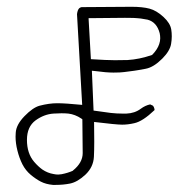

<svg xmlns="http://www.w3.org/2000/svg" viewBox="-20 -491 540 560"><path d="M352.1 -315.9Q336.9 -315.4 314.7 -315.4Q292.5 -315.4 245.1 -318.4L238.3 -438Q326.2 -439 344.5 -439Q362.8 -439 368.7 -438.7Q374.5 -438.5 380.1 -438Q385.7 -437.5 390.6 -437Q401.4 -435.5 410.6 -433.6Q437.5 -426.3 445.8 -394Q447.3 -387.2 447.3 -379.2Q447.3 -371.1 444.3 -362.3Q439 -346.7 424.8 -332L423.3 -330.6Q386.2 -317.9 352.1 -315.9ZM159.7 17.1Q154.3 18.1 150.4 18.1Q146.5 18.1 143.3 17.8Q140.1 17.6 136.2 16.6Q118.7 13.7 103.5 3.4Q91.3 -5.4 79.6 -19Q58.6 -43.5 58.6 -83Q58.6 -121.6 84 -140.1Q108.4 -157.7 135.7 -159.7Q148.4 -160.6 159.4 -160.6Q170.4 -160.6 179.7 -159.7Q199.2 -157.2 216.8 -145.5L220.2 -143.1Q221.2 -67.4 221.2 -44.4Q221.2 -16.6 192.9 6.3L191.9 7.3Q177.2 13.7 159.7 17.1ZM95.2 -182.6Q75.7 -177.2 51.5 -152.3Q27.3 -127.4 25.9 -104Q25.4 -98.1 25.4 -92.3Q25.4 -73.2 30.8 -51.8Q36.1 -30.3 45.4 -11.7Q54.7 6.3 69.6 18.8Q84.5 31.2 99.1 38.8Q113.8 46.4 134.3 48.3Q138.7 48.3 142.6 48.3Q164.6 48.3 184.1 44.4Q206.1 40 229.5 18.1Q252.4 -3.9 253.9 -33.7Q254.9 -53.2 254.9 -77.6Q254.9 -102.1 254.4 -135.3Q319.3 -127.4 336.4 -127.4Q353.5 -127.4 372.1 -131.8Q396.5 -137.2 430.7 -169.9Q430.7 -170.4 430.7 -171.4Q430.7 -172.4 430.2 -174.3Q429.2 -178.7 426.3 -182.6L418 -186.5Q403.8 -183.6 390.6 -173.8Q373 -160.6 348.6 -159.7Q342.8 -159.7 336.9 -159.7Q320.3 -159.7 303.2 -161.6L252.9 -168.5L248 -284.7L257.8 -283.7Q290 -279.3 310.8 -279.3Q331.5 -279.3 341.8 -280.8Q352.1 -282.2 358.9 -283Q365.7 -283.7 371.8 -284.7Q377.9 -285.6 383.8 -286.6Q395.5 -288.6 405.3 -290.5Q428.2 -294.9 453.1 -319.8Q475.6 -342.3 479 -362.8Q481 -374.5 481 -385Q481 -395.5 479.5 -404.8Q476.6 -423.3 457 -441.4Q436.5 -460.4 416 -465.8Q395.5 -471.2 363.8 -471.2L217.8 -470.2Q213.4 -469.2 210.9 -466.8Q206.1 -461.9 204.6 -449.7L219.7 -185.1Q170.9 -189.9 147 -189.9Q123 -189.9 95.2 -182.6Z"/></svg>

Font: NaikaiFont
Style: Light
Weight: 300
Version: Version 1.89